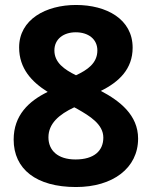

<svg xmlns="http://www.w3.org/2000/svg" viewBox="-20 -743 612 773"><path d="M286 -723C165 -723 57 -665 57 -552C57 -467 108 -413 172 -373C96 -336 35 -279 35 -181C35 -62 126 10 286 10C434 10 536 -66 536 -185C536 -280 462 -337 386 -377C459 -413 514 -465 514 -551C514 -666 409 -723 286 -723ZM285 -613C335 -613 372 -586 372 -540C372 -488 331 -461 286 -440C239 -463 199 -491 199 -540C199 -586 236 -613 285 -613ZM175 -190C175 -245 217 -282 279 -311L292 -304C341 -276 396 -243 396 -189C396 -136 359 -101 284 -101C212 -101 175 -138 175 -190Z"/></svg>

Font: Noto Sans Adlam
Style: Bold
Weight: 700
Designer: Mark Jamra, Neil Patel
Foundry: JamraPatel LLC
Version: Version 3.001